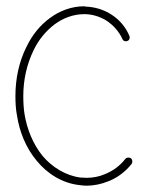

<svg xmlns="http://www.w3.org/2000/svg" viewBox="-20 -591 476 610"><path d="M324 -15C353 -26 379 -46 398 -70C402 -76 401 -84 396 -88C390 -92 382 -91 378 -86C362 -65 339 -48 314 -38C296 -30 275 -26 255 -26C248 -26 242 -27 235 -27C189 -33 145 -60 115 -96C85 -133 66 -180 58 -228C55 -247 54 -266 54 -286C54 -337 65 -387 87 -432C103 -465 126 -493 154 -514C181 -534 214 -546 247 -546C248 -546 250 -546 252 -546C280 -545 304 -535 322 -523C339 -511 357 -493 369 -467C371 -461 379 -458 385 -461C391 -463 394 -471 391 -477C380 -504 360 -528 335 -544C311 -560 282 -569 252 -570C250 -571 249 -571 247 -571C208 -571 170 -557 139 -534C107 -511 82 -479 65 -444C40 -395 29 -340 29 -286C29 -265 30 -244 34 -224C42 -172 62 -122 96 -81C130 -39 178 -9 232 -3C240 -2 247 -1 255 -1C278 -1 302 -6 324 -15Z"/></svg>

Font: LS
Style: Light
Weight: 300
Designer: BSozoo
Foundry: BSozoo
Version: Version 001.000